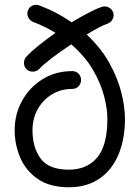

<svg xmlns="http://www.w3.org/2000/svg" viewBox="-20 -750 577 799"><path d="M266.6 29.3Q187.5 29.3 137.7 -4.9Q87.9 -39.1 64.5 -93.5Q41 -147.9 41 -208.5Q41 -274.9 72 -330.8Q103 -386.7 157.2 -420.4Q211.4 -454.1 280.8 -454.1Q296.4 -454.1 306.9 -443.4Q317.4 -432.6 317.4 -417Q317.4 -401.9 306.9 -390.9Q296.4 -379.9 280.8 -379.9Q232.9 -379.9 195.6 -356.9Q158.2 -334 136.7 -295.2Q115.2 -256.3 115.2 -208.5Q115.2 -136.2 149.2 -90.1Q183.1 -43.9 266.6 -43.9Q341.3 -43.9 384 -94Q426.8 -144 426.8 -256.3Q426.8 -296.9 413.1 -350.1Q399.4 -403.3 366.7 -459.5Q334 -515.6 276.4 -565.4Q233.4 -537.1 196.3 -508.8Q159.2 -480.5 143.6 -463.4Q133.3 -452.6 117.9 -451.9Q102.5 -451.2 91.3 -460.9Q80.6 -470.7 79.8 -486.3Q79.1 -502 88.9 -513.2Q107.4 -533.7 140.1 -560.1Q172.9 -586.4 210.9 -613.3Q168 -639.6 117.2 -659.2Q103.5 -664.6 97.2 -678.5Q90.8 -692.4 96.2 -706.5Q101.6 -720.7 115.5 -726.8Q129.4 -732.9 143.6 -727.5Q182.1 -712.9 215.8 -695.1Q249.5 -677.2 278.3 -657.2Q314.5 -679.2 347.7 -696.5Q380.9 -713.9 404.8 -721.7Q418.9 -726.1 432.6 -719Q446.3 -711.9 451.2 -697.8Q455.6 -683.6 448.5 -669.9Q441.4 -656.2 427.2 -651.4Q413.6 -647 390.6 -635Q367.7 -623 340.8 -606.4Q400.4 -550.3 435.3 -487.3Q470.2 -424.3 485.1 -364.3Q500 -304.2 500 -256.3Q500 -170.4 472.7 -106Q445.3 -41.5 393.1 -6.1Q340.8 29.3 266.6 29.3Z"/></svg>

Font: Mikhak-DS2-FD Regular
Style: Regular
Weight: 400
Designer: Amin Abedi
Version: Version 3.4